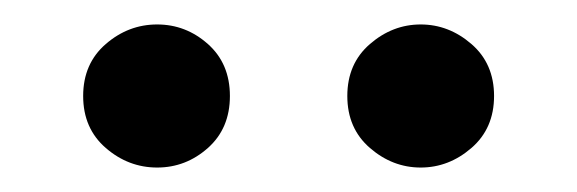

<svg xmlns="http://www.w3.org/2000/svg" viewBox="-20 -796 472 157"><path d="M365.5 -675Q347 -659 324 -659Q301 -659 282.5 -675Q264 -691 264 -717.5Q264 -744 282.5 -760Q301 -776 324 -776Q347 -776 365.5 -760Q384 -744 384 -717.5Q384 -691 365.5 -675ZM150 -675Q132 -659 108.5 -659Q85 -659 66.5 -675Q48 -691 48 -717.5Q48 -744 66.5 -760Q85 -776 108.5 -776Q132 -776 150 -760Q168 -744 168 -717.5Q168 -691 150 -675Z"/></svg>

Font: Early Summer Mincho Screen
Style: Regular
Weight: 400
Designer: GuiWonder
Version: Version 1.002